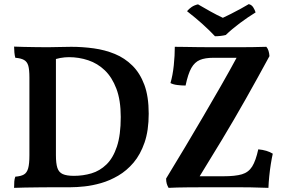

<svg xmlns="http://www.w3.org/2000/svg" viewBox="-20 -904 1389 927"><path d="M48 3Q48 -14 49 -27.5Q50 -41 54 -51Q81 -53 95.5 -61.5Q110 -70 116 -91.5Q122 -113 122 -154V-530Q122 -568 116.5 -587Q111 -606 96 -614.5Q81 -623 54 -625Q51 -635 49.5 -650.5Q48 -666 48 -679Q67 -678 95 -677.5Q123 -677 153.5 -676.5Q184 -676 211 -676Q237 -676 265.5 -677Q294 -678 324 -678Q379 -678 433 -670.5Q487 -663 534.5 -643.5Q582 -624 619 -587.5Q656 -551 677 -494.5Q698 -438 698 -355Q698 -274 678 -216Q658 -158 625 -119Q592 -80 551 -56Q510 -32 468 -20Q426 -8 388 -4Q350 0 323 0Q295 0 256 0Q217 0 176 0.5Q135 1 100.5 1.5Q66 2 48 3ZM337 -55Q381 -55 421.5 -67Q462 -79 494 -110Q526 -141 544.5 -196.5Q563 -252 563 -339Q563 -420 542 -475.5Q521 -531 486 -564.5Q451 -598 406 -613Q361 -628 313 -628Q293 -628 270.5 -624Q248 -620 240 -614L250 -646V-155Q250 -115 257 -93.5Q264 -72 283 -63.5Q302 -55 337 -55ZM824 -678Q840 -678 870 -677.5Q900 -677 936 -676.5Q972 -676 1006 -676Q1040 -676 1065 -676Q1098 -676 1131.5 -676Q1165 -676 1199 -676.5Q1233 -677 1266 -678Q1273 -670 1276.5 -658.5Q1280 -647 1281 -633Q1223 -526 1166.5 -426Q1110 -326 1051.5 -229Q993 -132 930 -30L910 -53H1059Q1116 -53 1148 -62.5Q1180 -72 1197.5 -100Q1215 -128 1227 -183Q1270 -179 1297 -162Q1292 -140 1287.5 -111.5Q1283 -83 1280 -53Q1277 -23 1276 3Q1230 1 1187 0.5Q1144 0 1101.5 0Q1059 0 1016 0Q950 0 890 0.5Q830 1 794 3Q788 -7 785 -17.5Q782 -28 782 -42Q829 -119 873.5 -193.5Q918 -268 961 -341.5Q1004 -415 1046.5 -489Q1089 -563 1131 -641L1159 -625H1010Q970 -625 945 -614.5Q920 -604 904 -576Q888 -548 876 -491Q857 -491 836.5 -493.5Q816 -496 803 -503Q814 -540 819 -588Q824 -636 824 -678ZM1018 -729Q992 -757 958 -787.5Q924 -818 883 -850Q892 -861 905 -870Q918 -879 936 -883Q963 -867 995.5 -849Q1028 -831 1056 -818Q1071 -825 1095 -837Q1119 -849 1142.5 -862Q1166 -875 1181 -884Q1195 -881 1203 -868Q1211 -855 1214 -844Q1178 -822 1139 -793Q1100 -764 1070 -735Q1058 -732 1044.5 -730.5Q1031 -729 1018 -729Z"/></svg>

Font: Vollkorn SemiBold
Style: Regular
Weight: 600
Designer: Friedrich Althausen
Foundry: Friedrich Althausen
Version: Version 5.000